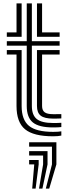

<svg xmlns="http://www.w3.org/2000/svg" viewBox="-20 -790 400 1127"><path d="M292 -42Q209 -42 173 -71.2Q137 -100.5 137 -168V-522H20V-548H137V-770H167V-548H330V-522H167V-168Q167 -114.5 196 -91.2Q225 -68 292 -68Q304 -68 315.5 -68.2Q327 -68.5 340 -69.2V-44.2Q323 -42 292 -42ZM20 -574V-600H77V-770H107V-574ZM197 -574V-770H227V-600H330V-574ZM292 10Q177 10 127 -31.2Q77 -72.5 77 -168V-470H20V-496H107V-168Q107 -86.8 149.9 -51.4Q192.8 -16 292 -16Q324.5 -16 340 -19.2V5.8Q322.2 10 292 10ZM292 -93.8Q241.2 -93.8 219.1 -111Q197 -128.2 197 -168V-496H330V-470H227V-168Q227 -142.2 242.1 -131Q257.2 -119.8 292 -119.8Q337 -119.8 340 -120V-95Q333 -94.5 322.1 -94.1Q311.2 -93.8 292 -93.8ZM249 317 285 175V71H151V45H311V175L269 317ZM209 317 233 175V123H151V97H259V175L229 317ZM169 317 181 175H151V149H207V175L189 317Z"/></svg>

Font: Big Shoulders Inline Display Black
Style: Regular
Weight: 900
Designer: Patric King
Foundry: XO Type Co
Version: Version 1.000